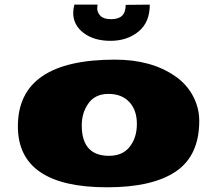

<svg xmlns="http://www.w3.org/2000/svg" viewBox="-20 -775 919 813"><path d="M393.1 -755.4 391.6 -740.2Q391.6 -722.2 405.3 -708Q418.9 -693.8 450.2 -693.8Q481.4 -693.8 496.8 -708.3Q512.2 -722.7 512.2 -754.4L614.3 -755.4Q614.3 -680.2 566.2 -641.1Q518.1 -602.1 448 -602.1Q377.9 -602.1 334 -635.5Q290 -668.9 290 -720.7Q290 -737.8 294.9 -755.4ZM326.2 -244.1Q326.2 -115.2 441.4 -115.2Q499.5 -115.2 529.5 -153.8Q559.6 -192.4 559.6 -250.5Q559.6 -308.6 527.6 -343Q495.6 -377.4 439.5 -377.4Q383.3 -377.4 354.7 -337.6Q326.2 -297.9 326.2 -244.1ZM55.7 -240.2Q55.7 -522.5 466.8 -522.5Q620.1 -522.5 720.7 -453.1Q769.5 -419.9 796.6 -369.6Q823.7 -319.3 823.7 -263.2Q823.7 -116.2 724.9 -49.1Q626 18.1 433.6 18.1Q55.7 18.1 55.7 -240.2Z"/></svg>

Font: Seymour One
Style: Book
Weight: 400
Designer: vernon adams
Foundry: vernon adams
Version: Version 1.000; ttfautohint (v0.93) -l 8 -r 50 -G 200 -x 0 -w